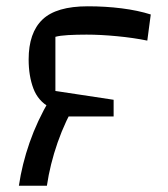

<svg xmlns="http://www.w3.org/2000/svg" viewBox="-20 -660 534 610"><path d="M138 -344H227Q187 -276 163 -207Q139 -138 129 -70H40Q50 -138 74 -207Q98 -276 138 -344ZM138 -314V-319Q101 -339 86 -379Q71 -419 71 -471Q71 -556 115 -598Q159 -640 259 -640Q315 -640 366.5 -633.5Q418 -627 459 -614L448 -531Q404 -540 351.5 -545Q299 -550 255 -550Q223 -550 196.5 -548.5Q170 -547 156 -543V-371L341 -343V-290H167Z"/></svg>

Font: Changa
Style: Regular
Weight: 400
Designer: Eduardo Rodriguez Tunni
Foundry: Eduardo Rodriguez Tunni
Version: Version 3.003